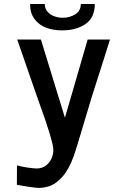

<svg xmlns="http://www.w3.org/2000/svg" viewBox="-20 -749 640 967"><path d="M165.5 99.5Q191.5 99.5 210.5 85.2Q229.5 71 239.5 49Q249.5 27 248.5 4.5Q248 -17 229.8 -77.2Q211.5 -137.5 189 -199Q176.5 -233 160.8 -278.5Q145 -324 127 -376Q110.5 -423.5 95.2 -468Q80 -512.5 66.5 -550H186L307 -156L421.5 -550H534L502.5 -450L442.5 -262L403.5 -132Q362 8 351.5 37Q326.5 105.5 294.5 140.8Q262.5 176 234.8 186.2Q207 196.5 179 197.5Q167.5 198 129.5 192.5Q91.5 187 65 181.5L65.5 84Q88.5 90.5 119.2 95Q150 99.5 165.5 99.5ZM131.5 -729H205.5Q205.5 -706 219.2 -690.2Q233 -674.5 253.5 -667Q274 -659.5 294.5 -659.5Q331.5 -659.5 359.2 -677Q387 -694.5 387 -729H457.5Q457.5 -660.5 411 -628.2Q364.5 -596 292.5 -596Q248 -596 211.8 -609.8Q175.5 -623.5 153.5 -653.5Q131.5 -683.5 131.5 -729Z"/></svg>

Font: JuliaMono SemiBold
Style: Regular
Weight: 600
Monospace: yes
Designer: cormullion
Foundry: corm
Version: Version 0.055; ttfautohint (v1.8.4)